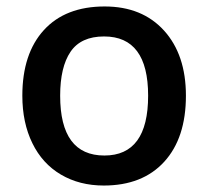

<svg xmlns="http://www.w3.org/2000/svg" viewBox="-20 -570 651 600"><path d="M561 -271Q561 -138.7 493.2 -64.5Q425.3 9.8 304.2 9.8Q228.5 9.8 170.4 -24.4Q112.3 -58.6 81.1 -122.6Q49.8 -186.5 49.8 -271Q49.8 -402.3 117.2 -476.1Q184.6 -549.8 307.1 -549.8Q424.3 -549.8 492.7 -474.4Q561 -398.9 561 -271ZM168 -271Q168 -84 306.2 -84Q442.9 -84 442.9 -271Q442.9 -456.1 305.2 -456.1Q232.9 -456.1 200.4 -408.2Q168 -360.4 168 -271Z"/></svg>

Font: f1_57812          
Style: Regular
Weight: 600
Foundry: Ascender Corporation
Version: Version 1.10